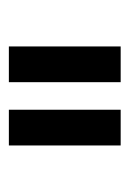

<svg xmlns="http://www.w3.org/2000/svg" viewBox="53 -871 300 446"><g transform="rotate(90 203.0 -648.0)"><path d="M234.9 -518.6V-778.3H317.9V-518.6ZM87.9 -518.6V-778.3H170.9V-518.6Z"/></g></svg>

Font: Voltaire
Style: Regular
Weight: 400
Designer: Yvonne Schüttler, Eben Sorkin, Emma Marichal
Foundry: Sorkin Type Co.
Version: Version 1.010; ttfautohint (v1.8.4.7-5d5b)